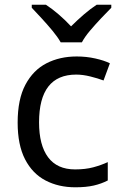

<svg xmlns="http://www.w3.org/2000/svg" viewBox="-20 -786 520 816"><path d="M300 10Q229 10 173.5 -19Q118 -48 86.5 -109Q55 -170 55 -265Q55 -364 88 -426Q121 -488 177.5 -517Q234 -546 306 -546Q347 -546 385 -537.5Q423 -529 447 -517L420 -444Q396 -453 364 -461Q332 -469 304 -469Q146 -469 146 -266Q146 -169 184.5 -117.5Q223 -66 299 -66Q343 -66 376.5 -75Q410 -84 438 -97V-19Q411 -5 378.5 2.5Q346 10 300 10ZM238 -606Q225 -629 203 -655.5Q181 -682 157 -708Q133 -734 115 -753V-766H175Q201 -749 229 -725Q257 -701 282 -674Q309 -701 337 -725Q365 -749 391 -766H453V-753Q434 -734 409.5 -708Q385 -682 362.5 -655.5Q340 -629 328 -606Z"/></svg>

Font: Noto Sans Medefaidrin
Style: Regular
Weight: 400
Designer: Dalton Maag Ltd
Foundry: Dalton Maag Ltd
Version: Version 1.002; ttfautohint (v1.8.4.7-5d5b)